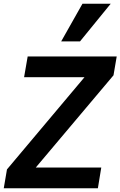

<svg xmlns="http://www.w3.org/2000/svg" viewBox="-20 -1000 640 1020"><path d="M0 0H500L518 -110H170L583 -600L600 -700H127L108 -590H429L17 -100ZM568 -980H418L305 -780H405Z"/></svg>

Font: CommitMono
Style: Bold Italic
Weight: 700
Monospace: yes
Designer: Eigil Nikolajsen
Foundry: Eigil Nikolajsen
Version: Version 1.143